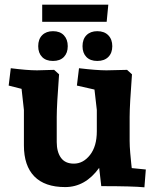

<svg xmlns="http://www.w3.org/2000/svg" viewBox="-20 -794 662 819"><path d="M308 -429 317 -503Q392 -494 434 -494L522 -496L543 -477Q533 -345 533 -295V-193Q533 -171 535.5 -142Q538 -113 540 -95L542 -77L602 -71L596 5Q547 0 412 0L403 -78Q344 4 258 4Q171 4 126.5 -41.5Q82 -87 82 -174V-325L72 -415L17 -429L26 -503Q96 -494 138 -494L211 -496L232 -477Q222 -345 222 -295V-188Q222 -146 240 -121Q258 -96 295 -96Q335 -96 364 -133Q393 -170 393 -234V-325L383 -412ZM395 -661Q425 -661 442 -643.5Q459 -626 459 -597Q459 -568 442 -551Q425 -534 395 -534Q365 -534 348.5 -551Q332 -568 332 -597Q332 -627 349 -644Q366 -661 395 -661ZM206 -661Q236 -661 252.5 -643.5Q269 -626 269 -597Q269 -568 252.5 -551Q236 -534 206 -534Q176 -534 159.5 -551Q143 -568 143 -597Q143 -627 160 -644Q177 -661 206 -661ZM435 -701H160V-774H442Z"/></svg>

Font: Andada
Style: Bold
Weight: 700
Designer: Carolina Giovagnoli
Foundry: Carolina Giovagnoli
Version: Version 1.003